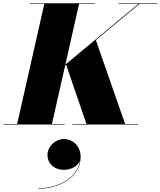

<svg xmlns="http://www.w3.org/2000/svg" viewBox="-65 -770 992 1187"><path d="M-45 -3.5V0H335V-3.5H256L337.5 -364L344 -369.5L469.5 -3.5H382V0H788V-3.5H708.5L527.5 -522L797.5 -746.5H907V-750H667V-746.5H791L339 -370.5L424 -746.5H520V-750H120V-746.5H209L41 -3.5ZM228.5 187C228.5 239.5 268 280 330.5 280C367 280 416 262 429 221.5C414.5 336.5 286 394 170.5 394V397C294.5 397 433.5 331 433.5 199C433.5 133 385 89.5 330 89.5C275.5 89.5 228.5 137 228.5 187Z"/></svg>

Font: Bodoni* 48pt Fatface
Style: Italic
Weight: 900
Italic angle: -13°
Version: Version 2.3